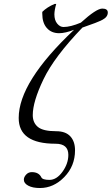

<svg xmlns="http://www.w3.org/2000/svg" viewBox="-20 -718 563 967"><path d="M357.9 39.1Q357.9 118.2 304 173.6Q250 229 181.2 229Q144 229 122.1 217Q100.1 205.1 100.1 187Q100.1 173.8 111.6 161.4Q123 148.9 140.1 148.9Q175.3 148.9 188 174.8Q193.8 188 229 188Q265.1 188 294.7 147Q324.2 106 324.2 62Q324.2 5.9 259.8 5.9Q73.7 5.9 74.2 -124Q74.2 -305.2 353 -567.9Q308.1 -550.8 277.8 -550.8Q238.8 -550.8 215.8 -576.9Q192.9 -603 192.9 -648.9V-658.2Q216.8 -682.1 254.9 -698.2H263.2Q254.4 -668.5 253.9 -646Q253.9 -616.2 268.1 -599.1Q282.2 -582 299.8 -582Q335 -582 387.2 -604Q465.3 -674.8 495.1 -674.8Q522.9 -674.8 522.9 -654.8Q522.9 -632.8 497.1 -618.9Q471.2 -605 395 -579.1Q252.9 -431.2 199 -318.6Q145 -206.1 145 -138.2Q145 -100.1 170.9 -78.6Q196.8 -57.1 263.2 -57.1Q310.1 -57.1 334 -31.5Q357.9 -5.9 357.9 39.1Z"/></svg>

Font: Linux Libertine
Style: Italic
Weight: 400
Italic angle: -12°
Designer: Philipp H. Poll
Foundry: Philipp H. Poll
Version: Version 5.1.6 ; ttfautohint (v0.9)